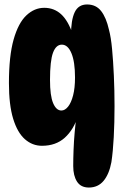

<svg xmlns="http://www.w3.org/2000/svg" viewBox="-20 -644 560 860"><path d="M378 196Q342 196 325 169.5Q308 143 308 100Q308 66 309.5 27Q311 -12 314.5 -51.5Q318 -91 323 -127L330 -126Q310 -63 270 -27Q230 9 168 9Q125 9 91.5 -20.5Q58 -50 39 -112Q20 -174 20 -272Q20 -393 41 -467Q62 -541 98 -575Q134 -609 178 -609Q222 -609 253.5 -580.5Q285 -552 306 -490L298 -486Q298 -554 314.5 -589Q331 -624 370 -624Q410 -624 433 -594.5Q456 -565 468 -511Q477 -478 482 -424.5Q487 -371 490 -305Q493 -239 493 -169Q493 -95 489.5 -29.5Q486 36 479 82Q469 136 444 166Q419 196 378 196ZM255 -149Q271 -149 285 -166.5Q299 -184 307.5 -217Q316 -250 316 -297Q316 -367 300 -405.5Q284 -444 257 -444Q231 -444 217.5 -408Q204 -372 204 -286Q204 -215 218 -182Q232 -149 255 -149Z"/></svg>

Font: DynaPuff Condensed SemiBold
Style: Regular
Weight: 600
Width: 3
Designer: Toshi Omagari, Jennifer Daniel
Foundry: Google Fonts
Version: Version 2.000